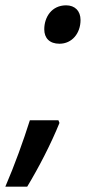

<svg xmlns="http://www.w3.org/2000/svg" viewBox="-70 -569 335 720"><path d="M153 -405C200 -405 232 -444 232 -494C232 -528 211 -549 178 -549C124 -549 96 -505 96 -459C96 -426 116 -405 153 -405ZM-50 131H32C76 58 121 -29 153 -108L149 -118H42C18 -42 -15 50 -50 131Z"/></svg>

Font: Noto Sans Display SemiCondensed Medium
Style: Italic
Weight: 500
Width: 4
Italic angle: -12°
Designer: Monotype Design Team
Foundry: Monotype Imaging Inc.
Version: Version 1.900